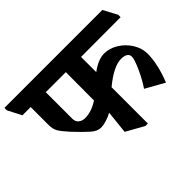

<svg xmlns="http://www.w3.org/2000/svg" viewBox="-199 -918 1205 1205"><g transform="rotate(-45 403.0 -316.0)"><path d="M510 -555V-420Q574 -468 628 -468Q675 -468 719.5 -440.5Q764 -413 792 -368Q820 -323 820 -274Q820 -182 773 -64L648 -134Q678 -177 707.5 -241Q737 -305 737 -331Q737 -349 722 -359Q707 -369 679 -369Q612 -369 511 -285V37H489L371 -29L387 -181L385 -182Q369 -172 338.5 -162Q308 -152 284 -152Q254 -152 220.5 -181Q187 -210 130 -271Q90 -315 77 -338.5Q64 -362 64 -399V-556H-9L-56 -647V-669H813L862 -577V-556ZM257 -265Q313 -265 374 -304L375 -555H197V-321Q197 -292 215 -278.5Q233 -265 258 -265Z"/></g></svg>

Font: Martel Heavy
Style: Regular
Weight: 900
Designer: Dan Reynolds
Foundry: Dan Reynolds
Version: Version 1.001; ttfautohint (v1.1) -l 5 -r 5 -G 72 -x 0 -D la